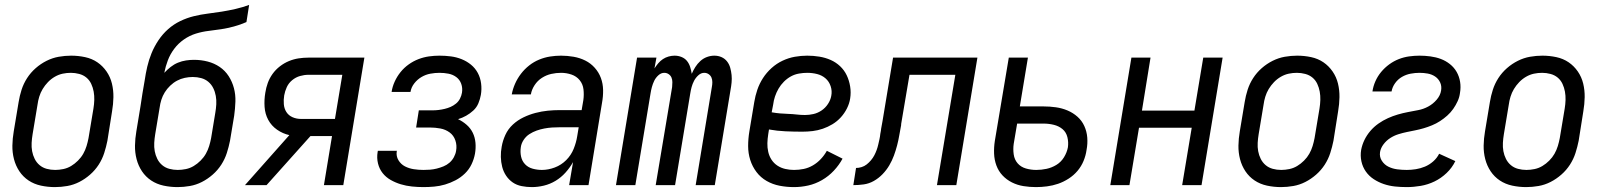

<svg xmlns="http://www.w3.org/2000/svg" viewBox="-20 -755 6540 783"><path d="M204 8Q175 8 147 2Q119 -4 96.5 -19Q74 -34 59 -56.5Q44 -79 37 -106Q30 -133 30.5 -161.5Q31 -190 36 -219L56 -339Q60 -364 68 -389Q76 -414 90.5 -436.5Q105 -459 125.5 -477Q146 -495 170 -507Q194 -519 219.5 -523.5Q245 -528 270 -528Q299 -528 327 -522Q355 -516 377 -501Q399 -486 414.5 -463.5Q430 -441 436.5 -414Q443 -387 442.5 -358.5Q442 -330 437 -301L418 -181Q413 -156 405 -131Q397 -106 382.5 -83.5Q368 -61 347.5 -43Q327 -25 303.5 -13Q280 -1 254.5 3.5Q229 8 204 8ZM205 -62Q221 -62 238 -65.5Q255 -69 270 -78Q285 -87 298 -100Q311 -113 319.5 -128Q328 -143 333 -159.5Q338 -176 341 -192L361 -312Q364 -330 364.5 -347.5Q365 -365 362 -381.5Q359 -398 352 -413Q345 -428 332.5 -438.5Q320 -449 303 -453.5Q286 -458 269 -458Q252 -458 235.5 -454.5Q219 -451 203.5 -442Q188 -433 175.5 -420Q163 -407 154 -392Q145 -377 140 -360.5Q135 -344 133 -328L113 -208Q110 -190 109 -172.5Q108 -155 111 -138.5Q114 -122 121.5 -107Q129 -92 141.5 -81.5Q154 -71 170.5 -66.5Q187 -62 205 -62Z M704 8Q675 8 647 2Q619 -4 596.5 -19Q574 -34 559 -56.5Q544 -79 537 -106Q530 -133 530.5 -161.5Q531 -190 536 -219L553 -322Q557 -348 561 -374.5Q565 -401 570 -427Q574 -455 580.5 -483Q587 -511 598 -538Q609 -565 626 -590.5Q643 -616 665.5 -636Q688 -656 715 -669Q742 -682 770.5 -689Q799 -696 827.5 -699.5Q856 -703 884 -707.5Q912 -712 940.5 -718.5Q969 -725 996 -735L985 -665Q960 -654 934 -647Q908 -640 882.5 -636Q857 -632 831 -629Q805 -626 779 -618Q753 -610 730 -594Q707 -578 690.5 -556Q674 -534 664.5 -509Q655 -484 650 -458Q662 -471 676 -482Q690 -493 706 -499.5Q722 -506 738.5 -508.5Q755 -511 771 -511Q800 -511 827 -504Q854 -497 876 -482Q898 -467 912.5 -444.5Q927 -422 934 -395.5Q941 -369 940 -340.5Q939 -312 935 -283L918 -181Q913 -156 905 -131Q897 -106 882.5 -83.5Q868 -61 847.5 -43Q827 -25 803.5 -13Q780 -1 754.5 3.5Q729 8 704 8ZM705 -62Q721 -62 738 -65.5Q755 -69 770 -78Q785 -87 798 -100Q811 -113 819.5 -128Q828 -143 833 -159.5Q838 -176 841 -192L858 -295Q861 -312 862 -329.5Q863 -347 860 -364Q857 -381 849.5 -396Q842 -411 829.5 -421.5Q817 -432 800.5 -436.5Q784 -441 766 -441Q750 -441 733.5 -437.5Q717 -434 702 -426Q687 -418 674 -405.5Q661 -393 652 -378.5Q643 -364 638 -348Q633 -332 631 -316L613 -208Q610 -190 609 -172.5Q608 -155 611 -138.5Q614 -122 621.5 -107Q629 -92 641.5 -81.5Q654 -71 670.5 -66.5Q687 -62 705 -62Z M979 0 1160 -204Q1133 -210 1110 -226Q1087 -242 1074 -266Q1061 -290 1059 -319Q1057 -348 1062 -377Q1065 -397 1072 -416.5Q1079 -436 1091.5 -453.5Q1104 -471 1121.5 -484.5Q1139 -498 1158.5 -506Q1178 -514 1198 -517Q1218 -520 1238 -520H1466L1380 0H1301L1334 -200H1246L1067 0ZM1207 -270H1346L1376 -450H1238Q1221 -450 1203.5 -445Q1186 -440 1171.5 -428Q1157 -416 1149.5 -399.5Q1142 -383 1139 -366Q1136 -348 1137.5 -330Q1139 -312 1148 -298Q1157 -284 1173 -277Q1189 -270 1207 -270Z M1707 8Q1683 8 1659.5 5.5Q1636 3 1614.5 -3.5Q1593 -10 1573.5 -21Q1554 -32 1540.5 -49Q1527 -66 1521.5 -88.5Q1516 -111 1520 -135Q1520 -136 1520.5 -137.5Q1521 -139 1521 -140H1599Q1599 -140 1598.5 -139Q1598 -138 1598 -138Q1595 -118 1605 -101.5Q1615 -85 1631.5 -76.5Q1648 -68 1667.5 -65Q1687 -62 1707 -62Q1720 -62 1733.5 -63Q1747 -64 1761 -67.5Q1775 -71 1788.5 -76.5Q1802 -82 1813 -91.5Q1824 -101 1831 -114Q1838 -127 1840 -140Q1844 -162 1837 -182.5Q1830 -203 1813.5 -215Q1797 -227 1776 -231Q1755 -235 1733 -235H1677L1688 -305H1744Q1756 -305 1768.5 -306.5Q1781 -308 1793.5 -311Q1806 -314 1817.5 -319Q1829 -324 1839.5 -332.5Q1850 -341 1856 -353Q1862 -365 1864 -377Q1867 -396 1861 -413Q1855 -430 1841 -440.5Q1827 -451 1809 -454.5Q1791 -458 1772 -458Q1754 -458 1735 -454.5Q1716 -451 1699 -441Q1682 -431 1669.5 -415Q1657 -399 1654 -380H1577Q1580 -401 1589.5 -422Q1599 -443 1613.5 -461Q1628 -479 1647 -492.5Q1666 -506 1687 -514Q1708 -522 1729.5 -525Q1751 -528 1772 -528Q1796 -528 1819 -525Q1842 -522 1863 -513.5Q1884 -505 1901 -491Q1918 -477 1928.5 -457.5Q1939 -438 1942 -414.5Q1945 -391 1941 -368Q1938 -351 1931 -334Q1924 -317 1910.5 -304.5Q1897 -292 1881 -283Q1865 -274 1848 -269Q1867 -260 1883 -246Q1899 -232 1908 -213.5Q1917 -195 1919 -173Q1921 -151 1917 -128Q1913 -106 1903 -85Q1893 -64 1876 -47.5Q1859 -31 1838 -20Q1817 -9 1795 -2.5Q1773 4 1750.5 6Q1728 8 1707 8Z M2149 8Q2128 8 2107.5 4Q2087 0 2071 -11Q2055 -22 2044 -38.5Q2033 -55 2028 -74.5Q2023 -94 2022.5 -115Q2022 -136 2026 -157Q2030 -181 2041 -205Q2052 -229 2071.5 -247Q2091 -265 2115 -276.5Q2139 -288 2164 -294.5Q2189 -301 2213.5 -303.5Q2238 -306 2263 -306H2352L2359 -347Q2362 -369 2359.5 -390.5Q2357 -412 2344 -428Q2331 -444 2310.5 -451Q2290 -458 2268 -458Q2248 -458 2228 -453.5Q2208 -449 2190 -437.5Q2172 -426 2160 -407.5Q2148 -389 2145 -370H2067Q2071 -392 2080.5 -413.5Q2090 -435 2104.5 -454Q2119 -473 2138 -488Q2157 -503 2179 -512Q2201 -521 2223.5 -524.5Q2246 -528 2268 -528Q2294 -528 2319.5 -523.5Q2345 -519 2367 -508Q2389 -497 2405.5 -478.5Q2422 -460 2430.5 -437Q2439 -414 2439.5 -388Q2440 -362 2435 -335L2380 0H2301L2317 -94Q2304 -71 2286 -51Q2268 -31 2245.5 -17.5Q2223 -4 2198 2Q2173 8 2149 8ZM2190 -62Q2216 -62 2242.5 -72Q2269 -82 2289 -102Q2309 -122 2319.5 -148Q2330 -174 2334 -200L2340 -236H2263Q2247 -236 2231.5 -235Q2216 -234 2200 -231Q2184 -228 2168.5 -222.5Q2153 -217 2139 -208Q2125 -199 2115.5 -184.5Q2106 -170 2104 -155Q2101 -135 2105 -116.5Q2109 -98 2121.5 -85Q2134 -72 2152.5 -67Q2171 -62 2190 -62Z M2492 0 2578 -520H2657L2649 -476Q2656 -487 2664.5 -497Q2673 -507 2683.5 -514Q2694 -521 2706.5 -524.5Q2719 -528 2731 -528Q2731 -528 2731 -528Q2731 -528 2731 -528Q2746 -528 2759.5 -522.5Q2773 -517 2781.5 -506.5Q2790 -496 2794.5 -482Q2799 -468 2801 -454Q2807 -468 2815.5 -481.5Q2824 -495 2836 -506Q2848 -517 2863 -522.5Q2878 -528 2893 -528Q2893 -528 2893 -528Q2893 -528 2893 -528Q2909 -528 2922.5 -522Q2936 -516 2945 -504.5Q2954 -493 2958 -478.5Q2962 -464 2963.5 -449Q2965 -434 2963.5 -418.5Q2962 -403 2959 -387L2895 0H2817L2883 -400Q2885 -410 2885 -420Q2885 -430 2881.5 -438.5Q2878 -447 2870 -452.5Q2862 -458 2852 -458Q2839 -458 2828 -448Q2817 -438 2810.5 -425.5Q2804 -413 2800.5 -400Q2797 -387 2795 -374L2733 0H2654L2721 -400Q2722 -410 2722 -420Q2722 -430 2718.5 -438.5Q2715 -447 2707 -452.5Q2699 -458 2689 -458Q2676 -458 2665 -448Q2654 -438 2648 -425.5Q2642 -413 2638.5 -400Q2635 -387 2633 -374L2571 0Z M3218 8Q3188 8 3159.5 2.5Q3131 -3 3106.5 -17Q3082 -31 3065 -53.5Q3048 -76 3039.5 -103Q3031 -130 3031 -159.5Q3031 -189 3036 -219L3056 -339Q3060 -364 3068.5 -389Q3077 -414 3091.5 -436.5Q3106 -459 3126.5 -477.5Q3147 -496 3171.5 -507.5Q3196 -519 3221.5 -523.5Q3247 -528 3272 -528Q3297 -528 3321.5 -524Q3346 -520 3367.5 -510.5Q3389 -501 3406 -485Q3423 -469 3433 -448Q3443 -427 3447 -402.5Q3451 -378 3447 -353Q3444 -333 3434 -313Q3424 -293 3409 -276.5Q3394 -260 3375 -248.5Q3356 -237 3335.5 -230Q3315 -223 3294 -220.5Q3273 -218 3252 -218Q3218 -218 3183.5 -219.5Q3149 -221 3116 -227L3113 -208Q3110 -189 3109.5 -171Q3109 -153 3113 -135.5Q3117 -118 3126.5 -103.5Q3136 -89 3150.5 -79.5Q3165 -70 3182.5 -66Q3200 -62 3218 -62Q3238 -62 3257.5 -66Q3277 -70 3295 -80.5Q3313 -91 3327.5 -106.5Q3342 -122 3352 -140L3416 -108Q3402 -82 3380.5 -59Q3359 -36 3332 -20.5Q3305 -5 3276 1.5Q3247 8 3218 8ZM3263 -286Q3280 -286 3297.5 -290Q3315 -294 3330.5 -304.5Q3346 -315 3356.5 -331Q3367 -347 3370 -364Q3374 -384 3367.5 -403.5Q3361 -423 3346.5 -435.5Q3332 -448 3312.5 -453Q3293 -458 3272 -458Q3256 -458 3238.5 -455Q3221 -452 3205.5 -443.5Q3190 -435 3177 -422Q3164 -409 3155 -393.5Q3146 -378 3140.5 -361.5Q3135 -345 3133 -328L3127 -297Q3144 -294 3161 -292.5Q3178 -291 3195 -290.5Q3212 -290 3229 -288Q3246 -286 3263 -286Z M3460 0 3471 -70Q3482 -70 3493.5 -73.5Q3505 -77 3514.5 -84.5Q3524 -92 3532 -101.5Q3540 -111 3545.5 -121.5Q3551 -132 3555 -143Q3559 -154 3561.5 -165Q3564 -176 3566.5 -187Q3569 -198 3570 -209Q3571 -213 3571.5 -217Q3572 -221 3573 -226V-228Q3575 -236 3576 -244.5Q3577 -253 3579 -261L3622 -520H3966L3880 0H3801L3876 -450H3689L3655 -249Q3655 -248 3655 -247.5Q3655 -247 3655 -247V-246Q3655 -246 3655 -246Q3655 -246 3655 -245Q3651 -225 3647.5 -204Q3644 -183 3638.5 -162Q3633 -141 3625.5 -120.5Q3618 -100 3606.5 -80.5Q3595 -61 3579 -44.5Q3563 -28 3543.5 -17Q3524 -6 3502.5 -3Q3481 0 3460 0Z M4205 8Q4179 8 4154 4Q4129 0 4107 -11Q4085 -22 4068.5 -39.5Q4052 -57 4043.5 -80Q4035 -103 4034 -128.5Q4033 -154 4037 -180L4094 -520H4172L4139 -321H4236Q4261 -321 4286 -317.5Q4311 -314 4333.5 -304.5Q4356 -295 4374 -279Q4392 -263 4402 -241Q4412 -219 4414 -194Q4416 -169 4411 -143Q4408 -121 4399 -99Q4390 -77 4374.5 -58.5Q4359 -40 4338 -26.5Q4317 -13 4295 -5.5Q4273 2 4250 5Q4227 8 4205 8ZM4206 -62Q4227 -62 4248 -66.5Q4269 -71 4288 -82.5Q4307 -94 4319 -113.5Q4331 -133 4335 -154Q4338 -175 4333 -195.5Q4328 -216 4313 -228.5Q4298 -241 4277.5 -246Q4257 -251 4236 -251H4128L4114 -168Q4111 -147 4114 -125.5Q4117 -104 4130 -89Q4143 -74 4163.5 -68Q4184 -62 4206 -62Z M4508 0 4594 -520H4672L4637 -304H4851L4887 -520H4966L4880 0H4801L4840 -234H4625L4586 0Z M5204 8Q5175 8 5147 2Q5119 -4 5096.5 -19Q5074 -34 5059 -56.5Q5044 -79 5037 -106Q5030 -133 5030.5 -161.5Q5031 -190 5036 -219L5056 -339Q5060 -364 5068 -389Q5076 -414 5090.5 -436.5Q5105 -459 5125.5 -477Q5146 -495 5170 -507Q5194 -519 5219.5 -523.5Q5245 -528 5270 -528Q5299 -528 5327 -522Q5355 -516 5377 -501Q5399 -486 5414.5 -463.5Q5430 -441 5436.5 -414Q5443 -387 5442.5 -358.5Q5442 -330 5437 -301L5418 -181Q5413 -156 5405 -131Q5397 -106 5382.5 -83.5Q5368 -61 5347.5 -43Q5327 -25 5303.5 -13Q5280 -1 5254.5 3.5Q5229 8 5204 8ZM5205 -62Q5221 -62 5238 -65.5Q5255 -69 5270 -78Q5285 -87 5298 -100Q5311 -113 5319.5 -128Q5328 -143 5333 -159.5Q5338 -176 5341 -192L5361 -312Q5364 -330 5364.5 -347.5Q5365 -365 5362 -381.5Q5359 -398 5352 -413Q5345 -428 5332.5 -438.5Q5320 -449 5303 -453.5Q5286 -458 5269 -458Q5252 -458 5235.5 -454.5Q5219 -451 5203.5 -442Q5188 -433 5175.5 -420Q5163 -407 5154 -392Q5145 -377 5140 -360.5Q5135 -344 5133 -328L5113 -208Q5110 -190 5109 -172.5Q5108 -155 5111 -138.5Q5114 -122 5121.5 -107Q5129 -92 5141.5 -81.5Q5154 -71 5170.5 -66.5Q5187 -62 5205 -62Z M5717 8Q5692 8 5668.5 5.5Q5645 3 5623 -4.5Q5601 -12 5582 -24.5Q5563 -37 5550 -55.5Q5537 -74 5532 -97Q5527 -120 5531 -144Q5535 -165 5544.5 -184.5Q5554 -204 5568.5 -221Q5583 -238 5601.5 -251Q5620 -264 5640 -273Q5660 -282 5680.5 -288Q5701 -294 5722 -298Q5743 -302 5764 -306Q5785 -310 5804.5 -320.5Q5824 -331 5839 -348.5Q5854 -366 5857 -386Q5860 -404 5853 -419Q5846 -434 5832.5 -443Q5819 -452 5802.5 -455Q5786 -458 5769 -458Q5751 -458 5732.5 -454.5Q5714 -451 5697.5 -441.5Q5681 -432 5669.5 -416Q5658 -400 5655 -382Q5655 -382 5655 -382Q5655 -382 5655 -382H5577Q5577 -382 5577 -382Q5577 -382 5577 -382Q5580 -403 5589 -423.5Q5598 -444 5612.5 -461.5Q5627 -479 5645.5 -492.5Q5664 -506 5684.5 -514Q5705 -522 5726.5 -525Q5748 -528 5769 -528Q5791 -528 5813.5 -525Q5836 -522 5856 -514.5Q5876 -507 5893 -493.5Q5910 -480 5920.5 -461.5Q5931 -443 5934.5 -421Q5938 -399 5934 -376Q5932 -359 5924.5 -342.5Q5917 -326 5906.5 -311Q5896 -296 5882 -283.5Q5868 -271 5852.5 -261Q5837 -251 5820 -244Q5803 -237 5786 -232Q5769 -227 5751.5 -223.5Q5734 -220 5717 -216.5Q5700 -213 5682.5 -207.5Q5665 -202 5649.5 -192Q5634 -182 5622.5 -167Q5611 -152 5608 -135Q5605 -115 5615.5 -99Q5626 -83 5642.5 -75Q5659 -67 5678 -64.5Q5697 -62 5717 -62Q5735 -62 5754 -65Q5773 -68 5791 -75.5Q5809 -83 5824.5 -96.5Q5840 -110 5849 -128L5915 -98Q5902 -71 5879.5 -49.5Q5857 -28 5830 -15Q5803 -2 5774 3Q5745 8 5717 8Z M6204 8Q6175 8 6147 2Q6119 -4 6096.5 -19Q6074 -34 6059 -56.5Q6044 -79 6037 -106Q6030 -133 6030.5 -161.5Q6031 -190 6036 -219L6056 -339Q6060 -364 6068 -389Q6076 -414 6090.5 -436.5Q6105 -459 6125.5 -477Q6146 -495 6170 -507Q6194 -519 6219.5 -523.5Q6245 -528 6270 -528Q6299 -528 6327 -522Q6355 -516 6377 -501Q6399 -486 6414.5 -463.5Q6430 -441 6436.5 -414Q6443 -387 6442.5 -358.5Q6442 -330 6437 -301L6418 -181Q6413 -156 6405 -131Q6397 -106 6382.5 -83.5Q6368 -61 6347.5 -43Q6327 -25 6303.5 -13Q6280 -1 6254.5 3.5Q6229 8 6204 8ZM6205 -62Q6221 -62 6238 -65.5Q6255 -69 6270 -78Q6285 -87 6298 -100Q6311 -113 6319.5 -128Q6328 -143 6333 -159.5Q6338 -176 6341 -192L6361 -312Q6364 -330 6364.5 -347.5Q6365 -365 6362 -381.5Q6359 -398 6352 -413Q6345 -428 6332.5 -438.5Q6320 -449 6303 -453.5Q6286 -458 6269 -458Q6252 -458 6235.5 -454.5Q6219 -451 6203.5 -442Q6188 -433 6175.5 -420Q6163 -407 6154 -392Q6145 -377 6140 -360.5Q6135 -344 6133 -328L6113 -208Q6110 -190 6109 -172.5Q6108 -155 6111 -138.5Q6114 -122 6121.5 -107Q6129 -92 6141.5 -81.5Q6154 -71 6170.5 -66.5Q6187 -62 6205 -62Z"/></svg>

Font: Iosevka SS04
Style: Italic
Weight: 400
Italic angle: -9°
Monospace: yes
Designer: Belleve Invis
Foundry: Belleve Invis
Version: Version 19.0.0; ttfautohint (v1.8.4)